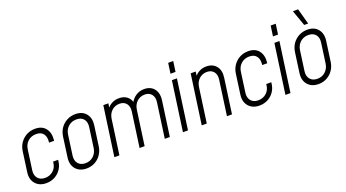

<svg xmlns="http://www.w3.org/2000/svg" viewBox="-58 -1368 3544 1968"><g transform="rotate(-20 1714.5 -384.0)"><path d="M385 -172 384 -162Q379 -111.5 352.8 -72.2Q326.5 -33 284.8 -10.5Q243 12 191.5 12Q116.5 12 74.8 -36Q33 -84 44 -162L74 -379Q81 -429.5 108.2 -468.5Q135.5 -507.5 177.2 -529.8Q219 -552 270 -552Q346 -552 383.8 -503.8Q421.5 -455.5 414 -379L413 -369H358L359 -379Q364.5 -432.5 339.5 -464.8Q314.5 -497 262 -497Q209 -497 172.8 -464.8Q136.5 -432.5 129 -379L99 -162Q91.5 -109 118.5 -76Q145.5 -43 198 -43Q250.5 -43 287.2 -76Q324 -109 329 -162L330 -172Z M631 12Q556 12 514.5 -36Q473 -84 484 -162L514 -379Q521.5 -431.5 549.2 -470.2Q577 -509 619 -530.5Q661 -552 710 -552Q785.5 -552 825 -503.5Q864.5 -455 854 -379L824 -162Q817 -110 789.8 -70.8Q762.5 -31.5 721.5 -9.8Q680.5 12 631 12ZM638 -43Q690.5 -43 726 -76Q761.5 -109 769 -162L799 -379Q806.5 -432.5 780 -464.8Q753.5 -497 701.5 -497Q649 -497 612.8 -464.8Q576.5 -432.5 569 -379L539 -162Q531.5 -109 558.8 -76Q586 -43 638 -43Z M936 0 1012 -540H1067L1057 -472L1050 -483Q1074 -516 1108.5 -534Q1143 -552 1185 -552Q1220.5 -552 1247.8 -540Q1275 -528 1292.8 -505.2Q1310.5 -482.5 1317 -451H1305Q1327.5 -497.5 1368 -524.8Q1408.5 -552 1461 -552Q1507 -552 1539.5 -530.8Q1572 -509.5 1586.8 -470.8Q1601.5 -432 1594 -379L1541 0H1486L1539 -379Q1546.5 -432.5 1520.8 -464.8Q1495 -497 1447 -497Q1397 -497 1361.8 -464.8Q1326.5 -432.5 1319 -379L1266 0H1211L1264 -379Q1271.5 -432.5 1245.8 -464.8Q1220 -497 1172 -497Q1122 -497 1086.8 -464.8Q1051.5 -432.5 1044 -379L991 0Z M1684 0 1760 -540H1815L1739 0ZM1769 -607 1785 -720H1840L1824 -607Z M1889 0 1965 -540H2020L2010 -472L2003 -483Q2027 -516 2061.5 -534Q2096 -552 2138 -552Q2208 -552 2245.8 -505.2Q2283.5 -458.5 2272 -379L2219 0H2164L2217 -379Q2224.5 -432.5 2198.8 -464.8Q2173 -497 2125 -497Q2075 -497 2039.8 -464.8Q2004.5 -432.5 1997 -379L1944 0Z M2710 -172 2709 -162Q2704 -111.5 2677.8 -72.2Q2651.5 -33 2609.8 -10.5Q2568 12 2516.5 12Q2441.5 12 2399.8 -36Q2358 -84 2369 -162L2399 -379Q2406 -429.5 2433.2 -468.5Q2460.5 -507.5 2502.2 -529.8Q2544 -552 2595 -552Q2671 -552 2708.8 -503.8Q2746.5 -455.5 2739 -379L2738 -369H2683L2684 -379Q2689.5 -432.5 2664.5 -464.8Q2639.5 -497 2587 -497Q2534 -497 2497.8 -464.8Q2461.5 -432.5 2454 -379L2424 -162Q2416.5 -109 2443.5 -76Q2470.5 -43 2523 -43Q2575.5 -43 2612.2 -76Q2649 -109 2654 -162L2655 -172Z M2802 0 2878 -540H2933L2857 0ZM2887 -607 2903 -720H2958L2942 -607Z M3161 12Q3086 12 3044.5 -36Q3003 -84 3014 -162L3044 -379Q3051.5 -431.5 3079.2 -470.2Q3107 -509 3149 -530.5Q3191 -552 3240 -552Q3315.5 -552 3355 -503.5Q3394.5 -455 3384 -379L3354 -162Q3347 -110 3319.8 -70.8Q3292.5 -31.5 3251.5 -9.8Q3210.5 12 3161 12ZM3168 -43Q3220.5 -43 3256 -76Q3291.5 -109 3299 -162L3329 -379Q3336.5 -432.5 3310 -464.8Q3283.5 -497 3231.5 -497Q3179 -497 3142.8 -464.8Q3106.5 -432.5 3099 -379L3069 -162Q3061.5 -109 3088.8 -76Q3116 -43 3168 -43ZM3228 -608 3167 -780H3224L3271 -608Z"/></g></svg>

Font: Mohave Light
Style: Italic
Weight: 300
Italic angle: -8°
Designer: Gumpita Rahayu
Foundry: Tokotype
Version: Version 2.003